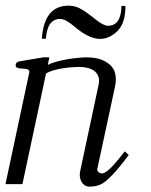

<svg xmlns="http://www.w3.org/2000/svg" viewBox="-20 -658 540 686"><path d="M439.9 -104Q374.5 -16.6 341.8 0Q323.2 8.8 299.8 8.8Q289.6 8.8 282.2 3.7Q274.9 -1.5 270.8 -9.3Q266.6 -17.1 265.4 -26.6Q264.2 -36.1 266.1 -44.9L332.5 -356Q335.9 -372.6 331.5 -384.5Q327.1 -396.5 317.4 -404.1Q307.6 -411.6 293.7 -415.3Q279.8 -418.9 263.7 -418.9Q252.4 -418.9 236.3 -417.7Q220.2 -416.5 203.1 -413.8Q186 -411.1 170.4 -406.5Q154.8 -401.9 144.5 -395.5L60.1 0H-0.5L84.5 -398.4Q85.9 -405.3 81.8 -408.2Q77.6 -411.1 71.3 -412.1Q64.9 -413.1 57.6 -413.1Q50.3 -413.1 45.4 -414.6Q41.5 -415.5 38.3 -418Q35.2 -420.4 36.1 -426.8Q38.1 -435.1 43.7 -437Q49.3 -439 56.2 -439.9L134.3 -453.1H156.2L150.9 -425.8Q162.6 -432.6 181.6 -437.7Q200.7 -442.9 220.9 -446.3Q241.2 -449.7 260 -451.4Q278.8 -453.1 290 -453.1Q313.5 -453.1 334 -447.5Q354.5 -441.9 371.6 -427.7Q388.7 -413.1 392.3 -391.8Q396 -370.6 390.6 -347.2L327.6 -54.2Q326.7 -48.8 330.1 -44.9Q333.5 -41 339.8 -39.1Q343.8 -38.1 343.8 -38.1Q362.3 -38.1 404.8 -90.8L425.8 -117.2ZM129.4 -519.5Q137.7 -637.7 224.6 -637.7Q246.6 -637.7 264.6 -628.4Q283.7 -619.1 321.8 -588.4Q350.1 -565.9 365.7 -565.9Q412.6 -565.9 414.1 -636.7H428.2Q428.2 -574.7 399.4 -546.9Q370.6 -519 337.4 -519Q297.9 -519 246.1 -563Q214.4 -590.3 194.8 -590.3Q148.9 -590.3 144 -519.5Z"/></svg>

Font: Atsinvsda
Style: Italic
Weight: 400
Italic angle: -12°
Designer: Al Webster
Foundry: Al Webster and Michael Everson
Version: Version 2.000